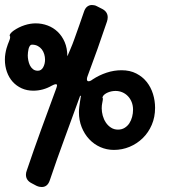

<svg xmlns="http://www.w3.org/2000/svg" viewBox="-21 -582 675 766"><path d="M314 -535.2Q318.4 -548.8 326.7 -555.4Q335 -562 345.7 -562Q350.1 -562 355.2 -561Q360.4 -560.1 365.7 -557.1L383.8 -547.9Q396.5 -542 402.6 -533.2Q408.7 -524.4 408.7 -513.2Q408.7 -504.9 405.8 -496.1Q387.2 -440.9 368.2 -387.2Q349.1 -333.5 328.6 -278.8Q325.7 -271.5 325.7 -266.1Q325.7 -257.8 332.5 -257.8Q339.4 -257.8 348.6 -265.1Q374.5 -282.2 404.1 -292Q433.6 -301.8 463.9 -301.8Q497.6 -301.8 522.7 -288.8Q547.9 -275.9 564.5 -254.9Q581.1 -233.9 589.4 -207Q597.7 -180.2 597.7 -151.9Q597.7 -114.7 584.5 -84Q571.3 -53.2 548.6 -31Q525.9 -8.8 496.1 3.7Q466.3 16.1 433.6 16.1Q404.8 16.1 379.4 4.9Q354 -6.3 335 -26.6Q315.9 -46.9 304.9 -74.5Q293.9 -102.1 293.9 -134.8Q293.9 -144.5 295.2 -154.8Q296.4 -165 297.9 -174.8L301.8 -199.2L298.8 -200.2Q268.1 -115.2 237.3 -31.7Q206.5 51.8 177.7 137.2Q168.9 164.1 145.5 164.1Q141.1 164.1 136 163.1Q130.9 162.1 124.5 159.2L106.9 149.9Q82.5 138.2 82.5 115.2Q82.5 106.4 85.9 98.1Q113.8 15.6 143.1 -64.9Q172.4 -145.5 202.6 -227.1Q204.1 -231.4 205.3 -235.1Q206.5 -238.8 206.5 -241.2Q206.5 -246.1 201.7 -246.1Q196.3 -246.1 185.5 -240.2Q168.9 -230.5 150.1 -225.3Q131.3 -220.2 111.8 -220.2Q86.4 -220.2 65.4 -229.7Q44.4 -239.3 29.5 -255.9Q14.6 -272.5 6.6 -295.2Q-1.5 -317.9 -1.5 -344.2Q-1.5 -356.9 0.5 -368.4Q2.4 -379.9 5.1 -389.4Q7.8 -398.9 10.5 -405.8Q13.2 -412.6 14.6 -416Q17.6 -422.9 18.6 -427Q19.5 -431.2 19.5 -434.1Q19.5 -436.5 18.6 -437.5Q17.6 -438.5 17.6 -440.9Q17.6 -443.8 21.5 -449Q25.4 -454.1 33.7 -460Q54.2 -474.1 76.9 -481.4Q99.6 -488.8 121.6 -488.8Q146.5 -488.8 169.2 -480.2Q191.9 -471.7 209.2 -455.1Q226.6 -438.5 237.1 -414.1Q247.6 -389.6 247.6 -357.9Q247.6 -356.9 250.7 -364.3Q253.9 -371.6 258.5 -382.6Q263.2 -393.6 268.1 -405.8Q272.9 -418 275.9 -426.8Q285.6 -454.1 295.2 -481Q304.7 -507.8 314 -535.2ZM449.7 -64.9Q464.8 -64.9 476.3 -72Q487.8 -79.1 495.1 -90.3Q502.4 -101.6 506.1 -115.7Q509.8 -129.9 509.8 -144Q509.8 -161.1 504.2 -175Q498.5 -189 489 -198.7Q479.5 -208.5 466.8 -213.9Q454.1 -219.2 439.9 -219.2Q433.1 -219.2 425 -217.8Q417 -216.3 409.4 -213.1Q401.9 -210 395.8 -205.1Q389.6 -200.2 387.7 -193.8Q389.6 -189.9 389.6 -188Q389.6 -185.1 388.7 -180.7Q387.7 -176.3 386.7 -169.9Q385.7 -165.5 385.3 -160.9Q384.8 -156.2 384.8 -149.9Q384.8 -135.7 388.9 -120.6Q393.1 -105.5 401.4 -93Q409.7 -80.6 421.9 -72.8Q434.1 -64.9 449.7 -64.9ZM89.8 -360.8Q89.8 -352.1 91.8 -341.6Q93.8 -331.1 98.1 -321.8Q102.5 -312.5 110.4 -306.2Q118.2 -299.8 129.9 -299.8Q143.6 -299.8 151.1 -313.2Q158.7 -326.7 158.7 -344.2Q158.7 -355 155.5 -365.7Q152.3 -376.5 146 -384.8Q139.6 -393.1 129.9 -398.4Q120.1 -403.8 106.9 -403.8Q101.6 -403.8 98.1 -398.9Q94.7 -394 93 -387.2Q91.3 -380.4 90.6 -373Q89.8 -365.7 89.8 -360.8Z"/></svg>

Font: Gochi Hand Cyrillic
Style: Regular
Weight: 400
Designer: Juan Pablo del Peral; Denis Ignatov
Foundry: Juan Pablo del Peral; Denis Ignatov
Version: Version 1.00 June 29, 2018, initial release